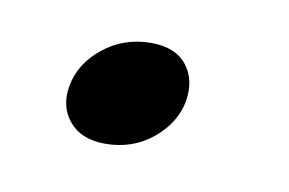

<svg xmlns="http://www.w3.org/2000/svg" viewBox="-31 -139 281 187"><g transform="rotate(10 110.0 -46.0)"><path d="M80 7Q56.5 7 44.5 -7.2Q32.5 -21.5 36 -42Q40 -65 60.2 -81.2Q80.5 -97.5 107.5 -97.5Q131.5 -97.5 142.8 -83.2Q154 -69 150.5 -47.5Q146.5 -25.5 126.8 -9.2Q107 7 80 7Z"/></g></svg>

Font: Fraunces 9pt S000 Light
Style: Italic
Weight: 300
Italic angle: -16°
Version: Version 1.000; ttfautohint (v1.8.3)